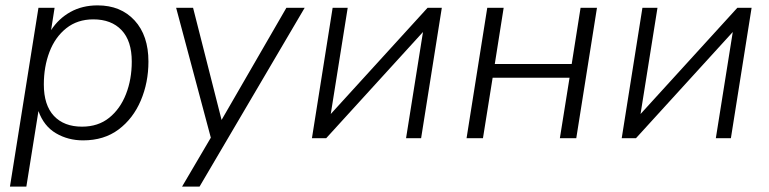

<svg xmlns="http://www.w3.org/2000/svg" viewBox="-20 -514 2861 714"><path d="M17 180 123 -485H183L170 -402Q198 -445 242 -469.5Q286 -494 343 -494Q429 -494 480.5 -438Q532 -382 532 -285Q532 -207 503.5 -140Q475 -73 421 -32.5Q367 8 289 8Q233 8 188 -18.5Q143 -45 123 -101L78 180ZM285 -43Q345 -43 386 -76Q427 -109 448.5 -164Q470 -219 470 -285Q470 -362 432 -402Q394 -442 327 -442Q268 -442 226.5 -409Q185 -376 164 -321Q143 -266 143 -200Q143 -123 180.5 -83Q218 -43 285 -43Z M657 180 764 -2 635 -485H698L804 -68L1045 -485H1113L722 180Z M1140 0 1217 -485H1273L1210 -90L1570 -485H1623L1546 0H1490L1553 -395L1193 0Z M1715 0 1792 -485H1853L1820 -276H2106L2139 -485H2200L2123 0H2062L2098 -225H1812L1776 0Z M2292 0 2369 -485H2425L2362 -90L2722 -485H2775L2698 0H2642L2705 -395L2345 0Z"/></svg>

Font: Nunito Sans Light
Style: Italic
Weight: 300
Italic angle: -9°
Designer: Vernon Adams
Foundry: Vernon Adams
Version: Version 3.006; ttfautohint (v1.8.3)